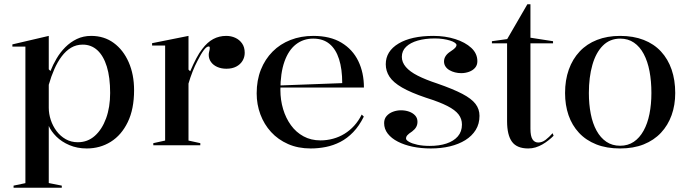

<svg xmlns="http://www.w3.org/2000/svg" viewBox="-20 -684 3245 904"><path d="M43.9 200V190L99.6 178.3V-464.6H38.3V-475L209.6 -515V-357.7L217.6 -349.7Q229.1 -379.1 246.6 -408.7Q264 -438.3 287.9 -462.1Q311.7 -485.9 342 -500.5Q372.4 -515 409.3 -515Q470.3 -515 515.4 -481.9Q560.5 -448.9 585.9 -391.1Q611.3 -333.3 611.3 -259.3Q611.3 -170.5 581.6 -109.2Q551.9 -47.8 501.5 -16.4Q451.1 15 388.4 15Q343.6 15 306.8 -0.7Q270.1 -16.3 245.4 -40.9Q220.8 -65.5 209.6 -91V177.8L270.9 190V200ZM346.3 -14.3Q392.7 -14.3 426.5 -44.4Q460.4 -74.6 479.5 -126.9Q498.6 -179.3 498.6 -246.2Q498.6 -320.1 482.9 -370.7Q467.2 -421.2 438.4 -447.6Q409.5 -473.9 369.7 -473.9Q339.1 -473.9 314.7 -459.4Q290.3 -444.9 270.6 -418.7Q250.8 -392.5 235.9 -358.6Q220.9 -324.6 209.6 -284.8V-176.5Q209.6 -147.8 219.1 -119.1Q228.6 -90.4 246.4 -66.7Q264.2 -43 289.5 -28.6Q314.8 -14.3 346.3 -14.3Z M701.8 0V-10L757.5 -22.2V-469.7H696.1V-480.7L867.5 -515V-356.3L875.5 -348.3Q889.9 -382.2 904.1 -409Q918.2 -435.9 932.4 -453.6Q956.6 -485.7 984.3 -500.3Q1012 -515 1045.2 -515Q1068 -515 1087.6 -506.1Q1107.3 -497.2 1119.7 -479.6Q1132.2 -461.9 1132.2 -435.4Q1132.2 -414.7 1121.8 -397.6Q1111.5 -380.5 1092.3 -370.5Q1073.1 -360.4 1045.9 -360.4Q1022.1 -360.4 1003.2 -368.7Q984.3 -377 973.6 -391.9Q962.8 -406.8 962.8 -425.2Q962.8 -432.7 964.2 -438.2Q965.6 -443.8 966.7 -449.1Q967.7 -454.5 967.7 -458.3Q967.7 -465.3 962.6 -465.3Q952.7 -465.3 939.4 -447.7Q926.2 -430.2 909.2 -396.3Q898.1 -375.6 887.1 -348Q876.2 -320.4 867.5 -290.5V-22.2L923.1 -10V0Z M1455.2 -515Q1534.6 -515 1587.4 -483.2Q1640.3 -451.5 1666.9 -396.7Q1693.5 -341.9 1693.5 -271.7H1298.5V-281.7L1591.3 -292.6Q1591.3 -358.9 1576.3 -405.7Q1561.4 -452.5 1531.4 -477.3Q1501.4 -502.2 1454.7 -502.2Q1408.2 -502.2 1373.2 -475Q1338.3 -447.7 1319.3 -394Q1300.2 -340.2 1300.2 -260.2Q1300.2 -213 1313 -170.3Q1325.8 -127.6 1349.9 -94.4Q1373.9 -61.2 1409.1 -42.1Q1444.2 -23 1488.9 -23Q1519.3 -23 1548.2 -30.9Q1577 -38.7 1602 -54.1Q1627.1 -69.5 1647.7 -92.2Q1668.4 -114.9 1683 -144.6L1693 -135Q1671.1 -90.9 1643 -61.8Q1615 -32.7 1582.2 -15.8Q1549.4 1 1514.1 8Q1478.7 15 1442.8 15Q1383.4 15 1336.3 -5.8Q1289.1 -26.6 1256.3 -62.5Q1223.5 -98.3 1206 -145.3Q1188.5 -192.2 1188.5 -244.5Q1188.5 -306.1 1208.2 -355.7Q1227.9 -405.3 1263.5 -441.1Q1299 -476.9 1347.9 -495.9Q1396.8 -515 1455.2 -515Z M2008.5 15Q1963.2 15 1923.4 6.8Q1883.7 -1.4 1853.2 -17.1Q1822.8 -32.7 1805.7 -54.8Q1788.6 -76.8 1788.6 -104.4Q1788.6 -124.5 1800.3 -137.8Q1811.9 -151.1 1830.2 -157.9Q1848.5 -164.7 1868 -164.7Q1888.4 -164.7 1906 -158.5Q1923.7 -152.2 1934.6 -140.3Q1945.6 -128.4 1945.6 -110.6Q1945.6 -96.9 1939.5 -85.9Q1933.4 -74.9 1920.4 -65.1Q1904 -54.5 1897.8 -47.2Q1891.7 -40 1891.7 -31.7Q1891.7 -24.4 1906 -16.2Q1920.4 -7.9 1945.7 -2.4Q1971 3 2003.3 3Q2048.2 3 2082.2 -8.3Q2116.2 -19.6 2135.6 -41.9Q2155 -64.3 2155 -97.6Q2155 -124.5 2139 -145.3Q2123 -166.2 2086.1 -185.1Q2049.1 -204 1984.8 -224.2Q1914.3 -248 1872.8 -272Q1831.3 -296.1 1813.8 -322.9Q1796.3 -349.8 1796.3 -381.6Q1796.3 -442.8 1856.4 -478.9Q1916.5 -515 2020.4 -515Q2076.3 -515 2123.4 -500Q2170.4 -485 2199 -458.6Q2227.6 -432.1 2227.6 -395.8Q2227.6 -377 2216.6 -364.6Q2205.7 -352.1 2188.2 -345.9Q2170.8 -339.6 2151.7 -339.6Q2136.5 -339.6 2122.3 -343.2Q2108.1 -346.8 2096.5 -353.5Q2084.8 -360.1 2077.7 -370.7Q2070.6 -381.2 2070.6 -394.6Q2070.6 -422.2 2101.3 -441.8Q2117.3 -452.3 2123.3 -459Q2129.3 -465.8 2129.3 -472.2Q2129.3 -477.5 2121.2 -483Q2113.1 -488.6 2098.8 -493.1Q2084.4 -497.6 2066.1 -500.3Q2047.9 -503 2026.9 -503Q1981.9 -503 1947 -493Q1912.1 -483 1892 -463.7Q1872 -444.4 1872 -416.3Q1872 -390.8 1890.9 -368.6Q1909.8 -346.5 1946.8 -327.7Q1983.7 -308.9 2038.4 -290.9Q2113.3 -264.9 2156.8 -242.1Q2200.2 -219.3 2218.9 -194.7Q2237.6 -170.2 2237.6 -138.5Q2237.6 -100.7 2219.8 -72.1Q2201.9 -43.5 2170.9 -24.2Q2139.8 -4.9 2098.3 5.1Q2056.8 15 2008.5 15Z M2467.3 15Q2413.6 15 2390.5 -16.7Q2367.5 -48.4 2367.5 -113.1V-480H2296.1V-490L2368 -500L2463.1 -664H2477.5V-506.5L2583.9 -490V-480H2477.5V-77.9Q2477.5 -43.2 2487.1 -28.1Q2496.8 -13 2514.2 -13Q2532.1 -13 2548.7 -25.5Q2565.2 -38 2581.9 -56.9L2586.5 -44.8Q2575.9 -34.1 2562.5 -23.5Q2549.2 -12.9 2533.8 -4Q2518.4 4.9 2501.6 10Q2484.8 15 2467.3 15Z M2899.7 -515Q2962.1 -515 3010.6 -496.1Q3059.1 -477.3 3092.1 -441.6Q3125.1 -406 3142.2 -356.4Q3159.2 -306.8 3159.2 -246Q3159.2 -189.3 3142.1 -141.7Q3125 -94.1 3092 -58.8Q3058.9 -23.5 3010.7 -4.2Q2962.5 15 2899.7 15Q2836.1 15 2787.5 -4.2Q2738.8 -23.5 2706 -58.8Q2673.2 -94.1 2656.8 -141.7Q2640.5 -189.3 2640.5 -246Q2640.5 -306.8 2658.1 -356.4Q2675.8 -406 2709.3 -441.6Q2742.7 -477.3 2791 -496.1Q2839.2 -515 2899.7 -515ZM2900.3 -502.2Q2851.4 -502.2 2818.4 -469.1Q2785.5 -436.1 2769.1 -378.2Q2752.6 -320.4 2752.6 -246Q2752.6 -193.2 2761.5 -147.9Q2770.3 -102.6 2788.8 -68.9Q2807.3 -35.2 2835 -16.5Q2862.6 2.2 2899.7 2.2Q2936.5 2.2 2964 -16.3Q2991.4 -34.7 3010.1 -68.5Q3028.9 -102.2 3037.9 -147.5Q3047 -192.8 3047 -246Q3047 -301.7 3038.2 -348.4Q3029.3 -395.2 3011 -429.7Q2992.7 -464.3 2965 -483.2Q2937.4 -502.2 2900.3 -502.2Z"/></svg>

Font: Kalnia Thin
Style: Regular
Weight: 100
Version: Version 1.105